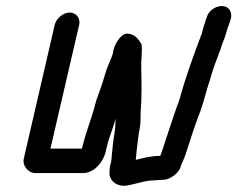

<svg xmlns="http://www.w3.org/2000/svg" viewBox="-20 -551 776 628"><path d="M159 -470 58 -33C52 -9 73 16 97 15H252C286 15 317 -18 326 -56L331 -77C337 -103 352 -136 358 -164C357 -150 358 -142 356 -126C350 -90 347 -59 344 -25L340 -8C339 0 338 8 338 17C340 44 367 64 405 54C430 49 456 39 484 39C492 39 506 37 514 37C537 37 567 14 572 -9C572 -11 574 -14 576 -19C580 -28 584 -37 587 -46C602 -93 618 -144 636 -189C648 -223 656 -259 667 -291L676 -321C680 -334 698 -380 702 -392L707 -408C713 -421 716 -430 721 -447C724 -460 730 -472 733 -483L735 -490C738 -501 736 -511 731 -519C714 -544 664 -528 656 -493L653 -486C650 -473 645 -463 642 -449C641 -444 640 -439 638 -436C614 -372 588 -302 569 -232C566 -221 562 -211 558 -201C544 -161 531 -120 517 -78L509 -54C507 -49 506 -45 504 -41H502C475 -41 447 -34 424 -28C426 -43 426 -54 428 -67C431 -88 432 -108 437 -131C441 -151 439 -165 440 -183C444 -231 443 -282 442 -328C441 -355 446 -381 443 -406C435 -420 421 -441 396 -441C391 -441 385 -439 379 -434C367 -424 354 -404 350 -382L349 -375C344 -360 335 -341 329 -325L323 -306C315 -278 306 -252 295 -223L287 -193C276 -155 260 -114 251 -77L248 -65H145L239 -470C244 -491 229 -510 208 -510C187 -510 164 -491 159 -470Z"/></svg>

Font: Electronic
Style: ExBdIt
Weight: 800
Version: Version 1.011